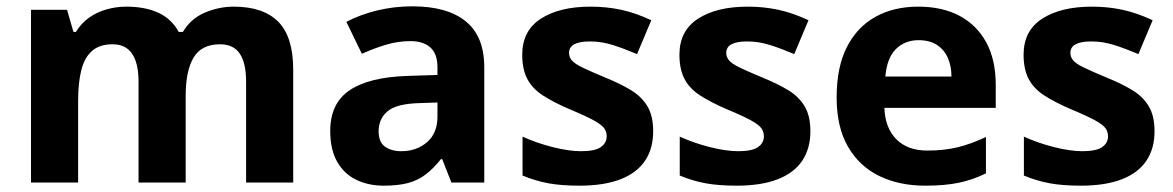

<svg xmlns="http://www.w3.org/2000/svg" viewBox="-20 -577 3708 607"><path d="M719 -556Q812 -556 859.5 -508.5Q907 -461 907 -356V0H758V-319.4Q758 -377.7 738 -407.4Q718 -437 675.8 -437Q617 -437 592 -395Q567 -353 567 -273.5V0H418V-319.1Q418 -358 409 -384Q400 -410 382 -423.5Q364 -437 335.5 -437Q295 -437 271 -416Q247 -395 237 -355.2Q227 -315.4 227 -257.2V0H78V-546H192L212.2 -476H220Q237 -504 262 -521.5Q286.9 -539 317.5 -547.5Q348 -556 379 -556Q439 -556 481 -536.5Q523 -517 545 -476H558Q583 -518 627.5 -537Q672 -556 719 -556Z M1284 -557Q1394 -557 1452.5 -509.5Q1511 -462 1511 -364V0H1407L1378 -74H1374Q1351 -45 1326.5 -26Q1302 -7 1270.5 1.5Q1239 10 1193 10Q1145 10 1106.5 -8.5Q1068 -27 1046 -65.5Q1024 -104 1024 -163Q1024 -250 1085 -291.5Q1146 -333 1268 -337L1363 -340V-364Q1363 -407 1340.5 -427Q1318 -447 1278 -447Q1238 -447 1200 -435.5Q1162 -424 1124 -407L1075 -508Q1119 -531 1172.5 -544Q1226 -557 1284 -557ZM1305 -251Q1233 -249 1205 -225Q1177 -201 1177 -162Q1177 -128 1197 -113.5Q1217 -99 1249 -99Q1297 -99 1330 -127.5Q1363 -156 1363 -208V-253Z M2045 -162Q2045 -107 2019 -68.5Q1993 -30 1941 -10Q1889 10 1812 10Q1755 10 1714 2.5Q1673 -5 1632 -22V-145Q1676 -125 1727 -112Q1778 -99 1817 -99Q1861 -99 1879.5 -112Q1898 -125 1898 -146Q1898 -160 1890.5 -171Q1883 -182 1858 -196Q1833 -210 1780 -232Q1729 -254 1696 -275.5Q1663 -297 1647 -327.5Q1631 -358 1631 -404Q1631 -480 1690 -518Q1749 -556 1847 -556Q1898 -556 1944 -546Q1990 -536 2039 -513L1994 -406Q1954 -423 1918 -434.5Q1882 -446 1845 -446Q1812 -446 1795.5 -437Q1779 -428 1779 -410Q1779 -397 1787.5 -386.5Q1796 -376 1820.5 -364Q1845 -352 1893 -332Q1940 -313 1974 -292.5Q2008 -272 2026.5 -241.5Q2045 -211 2045 -162Z M2542 -162Q2542 -107 2516 -68.5Q2490 -30 2438 -10Q2386 10 2309 10Q2252 10 2211 2.5Q2170 -5 2129 -22V-145Q2173 -125 2224 -112Q2275 -99 2314 -99Q2358 -99 2376.5 -112Q2395 -125 2395 -146Q2395 -160 2387.5 -171Q2380 -182 2355 -196Q2330 -210 2277 -232Q2226 -254 2193 -275.5Q2160 -297 2144 -327.5Q2128 -358 2128 -404Q2128 -480 2187 -518Q2246 -556 2344 -556Q2395 -556 2441 -546Q2487 -536 2536 -513L2491 -406Q2451 -423 2415 -434.5Q2379 -446 2342 -446Q2309 -446 2292.5 -437Q2276 -428 2276 -410Q2276 -397 2284.5 -386.5Q2293 -376 2317.5 -364Q2342 -352 2390 -332Q2437 -313 2471 -292.5Q2505 -272 2523.5 -241.5Q2542 -211 2542 -162Z M2883 -556Q2959 -556 3013.5 -527Q3068 -498 3098 -443Q3128 -388 3128 -308V-236H2776Q2778 -173 2813.5 -137Q2849 -101 2912 -101Q2965 -101 3008 -111.5Q3051 -122 3097 -144V-29Q3057 -9 3012.5 0.5Q2968 10 2905 10Q2823 10 2760 -20.5Q2697 -51 2661 -113Q2625 -175 2625 -269Q2625 -365 2657.5 -428.5Q2690 -492 2748 -524Q2806 -556 2883 -556ZM2884 -450Q2841 -450 2812.5 -422Q2784 -394 2779 -335H2988Q2988 -368 2976.5 -394Q2965 -420 2942 -435Q2919 -450 2884 -450Z M3630 -162Q3630 -107 3604 -68.5Q3578 -30 3526 -10Q3474 10 3397 10Q3340 10 3299 2.5Q3258 -5 3217 -22V-145Q3261 -125 3312 -112Q3363 -99 3402 -99Q3446 -99 3464.5 -112Q3483 -125 3483 -146Q3483 -160 3475.5 -171Q3468 -182 3443 -196Q3418 -210 3365 -232Q3314 -254 3281 -275.5Q3248 -297 3232 -327.5Q3216 -358 3216 -404Q3216 -480 3275 -518Q3334 -556 3432 -556Q3483 -556 3529 -546Q3575 -536 3624 -513L3579 -406Q3539 -423 3503 -434.5Q3467 -446 3430 -446Q3397 -446 3380.5 -437Q3364 -428 3364 -410Q3364 -397 3372.5 -386.5Q3381 -376 3405.5 -364Q3430 -352 3478 -332Q3525 -313 3559 -292.5Q3593 -272 3611.5 -241.5Q3630 -211 3630 -162Z"/></svg>

Font: Noto Sans Gujarati
Style: Regular
Weight: 400
Designer: Jelle Bosma - Monotype Design Team, Universal Thirst
Foundry: Monotype Imaging Inc.
Version: Version 2.102